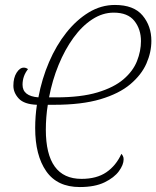

<svg xmlns="http://www.w3.org/2000/svg" viewBox="-20 -745 631 775"><path d="M302 10Q211 10 166.5 -54Q122 -118 122 -228Q122 -276 129 -322Q77 -324 55.5 -347.5Q34 -371 34 -399Q34 -431 47 -451.5Q60 -472 76 -472Q85 -472 93 -466Q71 -438 71 -403Q71 -357 135 -352Q149 -427 178 -494.5Q207 -562 248 -613.5Q289 -665 338.5 -695Q388 -725 444 -725Q520 -725 555.5 -682.5Q591 -640 591 -580Q591 -534 571 -488.5Q551 -443 506 -405Q461 -367 385.5 -344.5Q310 -322 198 -322H173Q169 -298 167 -272Q165 -246 165 -222Q165 -23 309 -23Q370 -23 409 -49.5Q448 -76 470 -124Q473 -121 476 -115.5Q479 -110 479 -102Q479 -80 460 -54Q441 -28 402 -9Q363 10 302 10ZM206 -352Q307 -352 373.5 -372Q440 -392 478.5 -425Q517 -458 533 -498.5Q549 -539 549 -579Q549 -627 522.5 -660.5Q496 -694 439 -694Q394 -694 352.5 -667Q311 -640 276.5 -592.5Q242 -545 216.5 -483Q191 -421 178 -352Z"/></svg>

Font: Noto Serif ExtraCondensed ExtraLight
Style: Italic
Weight: 200
Width: 2
Italic angle: -12°
Designer: Monotype Design Team
Foundry: Monotype Imaging Inc.
Version: Version 2.014; ttfautohint (v1.8.4.7-5d5b)